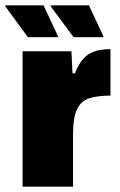

<svg xmlns="http://www.w3.org/2000/svg" viewBox="-45 -703 452 723"><path d="M40 0V-510H224L228 -427H237Q251 -462 268.5 -481.5Q286 -501 311 -509.5Q336 -518 371 -518V-343Q323 -343 291.5 -333Q260 -323 245 -291.5Q230 -260 230 -196V0ZM344 -563H232L146 -679V-683H290L344 -567ZM173 -563H60L-25 -679V-683H119L173 -567Z"/></svg>

Font: Saira SemiCondensed Black
Style: Regular
Weight: 900
Width: 4
Designer: Hector Gatti with collaboration of the Omnibus-Type team
Foundry: Omnibus-Type
Version: Version 1.101